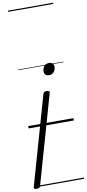

<svg xmlns="http://www.w3.org/2000/svg" viewBox="-196 -1059 736 1622"><g transform="rotate(-10 172.0 -248.0)"><path d="M-21 514Q-49 514 -43 495L174 -266Q176 -275 184 -280Q192 -285 205 -285Q234 -285 228 -266L11 495Q8 506 0.5 510Q-7 514 -21 514ZM249 -413Q230 -413 219 -423Q208 -433 208 -452Q208 -478 223 -496.5Q238 -515 265 -515Q283 -515 294.5 -505Q306 -495 306 -476Q306 -450 291 -431.5Q276 -413 249 -413ZM0 490H388V500H0ZM0 -20H388V0H0ZM0 -505H388V-500H0ZM0 -1010H388V-1000H0Z"/></g></svg>

Font: Playwrite TZ Guides
Style: Regular
Weight: 400
Designer: Veronika Burian, José Scaglione
Foundry: TypeTogether
Version: Version 1.003